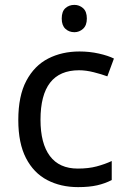

<svg xmlns="http://www.w3.org/2000/svg" viewBox="-20 -757 520 787"><path d="M300 10Q229 10 173.5 -19Q118 -48 86.5 -109Q55 -170 55 -265Q55 -364 88 -426Q121 -488 177.5 -517Q234 -546 306 -546Q347 -546 385 -537.5Q423 -529 447 -517L420 -444Q396 -453 364 -461Q332 -469 304 -469Q146 -469 146 -266Q146 -169 184.5 -117.5Q223 -66 299 -66Q343 -66 376.5 -75Q410 -84 438 -97V-19Q411 -5 378.5 2.5Q346 10 300 10ZM285 -737Q305 -737 320.5 -723.5Q336 -710 336 -681Q336 -653 320.5 -639Q305 -625 285 -625Q263 -625 248 -639Q233 -653 233 -681Q233 -710 248 -723.5Q263 -737 285 -737Z"/></svg>

Font: Noto Sans Old South Arabian
Style: Regular
Weight: 400
Designer: Monotype Design Team
Foundry: Monotype Imaging Inc.
Version: Version 2.001; ttfautohint (v1.8.4.7-5d5b)